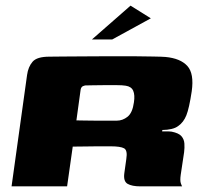

<svg xmlns="http://www.w3.org/2000/svg" viewBox="-20 -661 735 681"><path d="M340 -142Q340 -142 323.5 -142Q307 -142 283.5 -141.5Q260 -141 238 -141L218 0H21L76 -395Q80 -424 95.5 -442Q111 -460 155 -460Q170 -460 202.5 -460.5Q235 -461 277 -461Q319 -461 364.5 -461.5Q410 -462 451.5 -461.5Q493 -461 524 -460.5Q555 -460 567 -459Q620 -454 644.5 -427Q669 -400 660 -337Q651 -277 641 -252Q631 -227 612 -214Q603 -207 588 -203.5Q573 -200 556 -200L555 -195Q563 -195 572.5 -195Q582 -195 589 -194Q614 -189 623.5 -178Q633 -167 634 -152Q635 -137 633 -121L621 -41Q618 -20 621.5 -10.5Q625 -1 626 0H478Q448 0 432.5 -9Q417 -18 421 -47L428 -97Q433 -128 420 -135Q407 -142 373 -142ZM251 -234Q260 -234 279.5 -233.5Q299 -233 322.5 -233Q346 -233 366 -233Q386 -233 394 -233Q415 -233 432.5 -247Q450 -261 455 -298Q459 -324 452.5 -339Q446 -354 426 -357Q414 -359 393.5 -359Q373 -359 350.5 -359Q328 -359 309.5 -358.5Q291 -358 283 -358Q281 -358 274.5 -355.5Q268 -353 266 -343ZM306 -521 443 -641 515 -596 378 -521Z"/></svg>

Font: Genos Thin ExtraBold
Style: Italic
Weight: 800
Italic angle: -8°
Version: Version 1.010